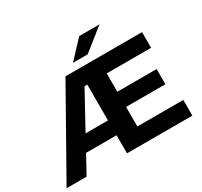

<svg xmlns="http://www.w3.org/2000/svg" viewBox="-189 -1140 1448 1379"><g transform="rotate(-30 535.5 -450.5)"><path d="M784 -901H616L481 -757H603ZM653 -130V-292H979V-418H653V-570H1021V-700H386L-9 0H157L239 -150H492V0H1034V-130ZM306 -273 469 -570H492V-273Z"/></g></svg>

Font: Montserrat Lite
Style: Bold
Weight: 700
Designer: Julieta Ulanovsky
Foundry: Julieta Ulanovsky
Version: Version 7.200;PS 007.200;hotconv 1.0.88;makeotf.lib2.5.64775